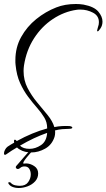

<svg xmlns="http://www.w3.org/2000/svg" viewBox="-65 -703 533 961"><path d="M-40 72Q-45 72 -45 64Q-45 57 -40 47Q-35 37 -27 31Q-19 26 -10.5 20.5Q-2 15 6 11Q5 9 5 4Q5 -4 10 -4Q13 -4 19 3Q97 -40 171 -60V-63Q171 -91 156.5 -115Q142 -139 120 -164Q98 -189 75.5 -219Q53 -249 35.5 -287.5Q18 -326 13 -378Q12 -384 12 -390Q12 -396 12 -402Q12 -466 41 -518Q70 -570 116.5 -607.5Q163 -645 217 -666Q260 -683 315 -683Q335 -683 353 -680Q406 -670 427 -645Q448 -620 448 -595Q448 -576 438 -561Q428 -546 424 -546Q421 -546 421 -550Q421 -552 422.5 -556.5Q424 -561 425 -566Q428 -574 429 -580Q430 -586 430 -592Q430 -624 400.5 -639.5Q371 -655 338 -655Q334 -655 329 -655Q324 -655 319 -654Q256 -645 200 -608Q144 -571 105.5 -511.5Q67 -452 55 -375Q54 -368 53.5 -361Q53 -354 53 -348Q53 -301 73 -262.5Q93 -224 120.5 -191Q148 -158 173 -127.5Q198 -97 207 -67Q227 -71 246 -72Q265 -73 283 -72Q297 -70 297 -64Q297 -58 277 -58Q263 -58 246 -56.5Q229 -55 210 -50Q211 -47 211 -44Q211 -41 211 -39Q211 -29 208 -18Q195 22 161 41Q127 60 92 60Q58 60 35 46Q27 42 20 35Q7 42 -6.5 51Q-20 60 -33 69Q-37 72 -40 72ZM83 42Q112 42 140 23.5Q168 5 171 -38Q105 -15 35 26Q51 42 83 42ZM29 238Q11 238 -3.5 232Q-18 226 -24 213Q-24 209 -18 209Q-15 209 -12.5 210.5Q-10 212 -9 214Q-1 222 11.5 224.5Q24 227 35 227Q63 227 76 208.5Q89 190 89 170Q89 154 81.5 142Q74 130 58 130Q45 130 37.5 136.5Q30 143 25 143Q21 143 17.5 140.5Q14 138 14 134Q14 130 17 127Q19 125 28.5 114Q38 103 50 89Q62 75 71 65Q80 55 81 55Q83 55 88.5 55.5Q94 56 93 57Q92 58 84 67Q76 76 67.5 86.5Q59 97 54 105.5Q49 114 53 116Q57 115 66 115Q86 115 106 128Q126 141 126 165Q126 188 111 204.5Q96 221 73.5 229.5Q51 238 29 238Z"/></svg>

Font: Inspiration
Style: Regular
Weight: 400
Designer: Robert E. Leuschke
Foundry: Robert E. Leuschke
Version: Version 2.010; ttfautohint (v1.8.3)